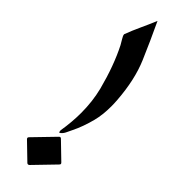

<svg xmlns="http://www.w3.org/2000/svg" viewBox="-283 -822 820 820"><g transform="rotate(45 127.0 -412.5)"><path d="M49.3 -85 138.2 -176.8Q141.1 -180.2 144.5 -180.2Q147.5 -180.2 150.4 -177.2L223.1 -106.9Q226.6 -103.5 226.6 -100.6Q226.6 -97.7 223.6 -94.7L134.8 -2.9Q131.3 0 128.4 0Q125.5 0 122.6 -2.4L49.8 -72.8Q46.4 -76.2 46.4 -79.1Q46.4 -82 49.3 -85ZM203.6 -464.4Q205.1 -445.3 205.1 -427.2Q205.1 -376 194.8 -335.9Q180.7 -281.2 159.2 -237.8Q153.3 -226.1 147.5 -213.4Q141.6 -200.7 132.3 -193.4Q129.4 -190.9 127.4 -190.9Q125 -190.9 125 -194.3Q124 -200.2 124 -201.7Q133.8 -260.7 133.8 -315.9Q133.8 -385.3 118.2 -447.3Q89.4 -558.1 47.9 -639.6Q44.4 -646 34.7 -662.1Q25.9 -676.3 25.9 -682.6V-684.1Q39.1 -719.2 55.2 -753.9Q71.3 -788.6 86.4 -824.7Q124.5 -744.1 159.9 -661.4Q195.3 -578.6 203.6 -464.4Z"/></g></svg>

Font: Aref Ruqaa
Style: Bold
Weight: 700
Designer: Abdullah Aref
Version: Version 1.002